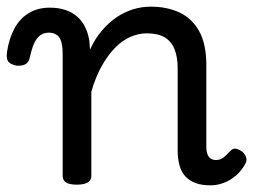

<svg xmlns="http://www.w3.org/2000/svg" viewBox="-69 -539 760 576"><path d="M161 15Q140 15 129.5 8.5Q119 2 119 -11V-377Q119 -413 108.5 -427Q98 -441 77 -441Q62 -441 51 -432.5Q40 -424 33 -408Q26 -392 21 -369Q18 -353 8.5 -347Q-1 -341 -18 -342Q-33 -344 -42 -352Q-51 -360 -48 -383Q-42 -423 -26 -453Q-10 -483 17 -499.5Q44 -516 80 -516Q106 -516 126 -509.5Q146 -503 161 -490.5Q176 -478 185.5 -459.5Q195 -441 199 -417L201 -390Q216 -423 236.5 -447Q257 -471 280.5 -487Q304 -503 330 -511Q356 -519 383 -519Q432 -519 469.5 -501.5Q507 -484 528.5 -445.5Q550 -407 550 -343V-99Q550 -85 553.5 -76Q557 -67 563.5 -63Q570 -59 579 -59Q588 -59 595 -62.5Q602 -66 609 -73Q616 -80 624 -88Q631 -95 640.5 -92.5Q650 -90 659 -83Q668 -74 670 -64.5Q672 -55 666 -46Q655 -26 638.5 -12Q622 2 602.5 9.5Q583 17 562 17Q536 17 517.5 10Q499 3 487 -10Q475 -23 469.5 -43Q464 -63 464 -88V-334Q464 -368 454.5 -391.5Q445 -415 425 -427Q405 -439 371 -439Q347 -439 322.5 -428.5Q298 -418 276.5 -396Q255 -374 236.5 -341.5Q218 -309 205 -264V-11Q205 2 194 8.5Q183 15 161 15Z"/></svg>

Font: Playwrite IT Trad
Style: Regular
Weight: 400
Designer: Veronika Burian, José Scaglione
Foundry: TypeTogether
Version: Version 1.002